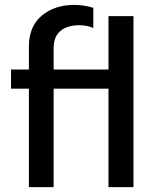

<svg xmlns="http://www.w3.org/2000/svg" viewBox="-20 -764 630 784"><path d="M98 -402H25V-480H98V-574Q98 -656 150.5 -700Q203 -744 283 -744Q323 -744 361 -732V-650Q333 -661 304 -661Q254 -661 226.5 -637.5Q199 -614 199 -568V-480H423V-698H525V0H423V-402H199V0H98Z"/></svg>

Font: Prompt
Style: Regular
Weight: 400
Designer: Katatrad Team
Foundry: CadsonDemak
Version: Version 1.001